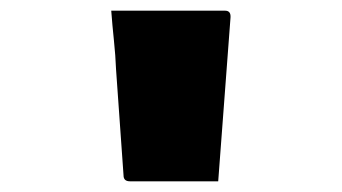

<svg xmlns="http://www.w3.org/2000/svg" viewBox="-20 -770 640 359"><path d="M388 -431H223Q211 -431 211 -442L197 -640Q196 -666 193 -694.5Q190 -723 188 -750H401Q412 -750 411 -737Z"/></svg>

Font: Recursive Mn Lnr St XBk
Style: Regular
Weight: 1000
Monospace: yes
Version: Version 1.079;hotconv 1.0.112;makeotfexe 2.5.65598; ttfautoh